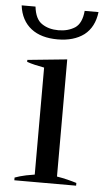

<svg xmlns="http://www.w3.org/2000/svg" viewBox="-52 -739 427 774"><g transform="rotate(5 161.5 -352.5)"><path d="M53 -612C80 -591 116 -581 160 -581C203 -581 239 -591 267 -612C294 -633 310 -664 315 -705C315 -705 259 -705 259 -705C256 -671 245 -648 227 -636C208 -624 186 -618 160 -618C134 -618 112 -624 94 -636C75 -648 64 -671 60 -705C60 -705 4 -705 4 -705C9 -664 26 -633 53 -612ZM36 -11C36 -11 36 0 36 0C36 0 286 0 286 0C286 0 286 -11 286 -11C263 -18 237 -25 206 -30C206 -30 206 -504 206 -504C206 -504 46 -488 46 -488C46 -488 46 -480 46 -480C66 -473 89 -468 116 -463C116 -463 116 -30 116 -30C111 -29 100 -27 82 -24C64 -20 49 -16 36 -11Z"/></g></svg>

Font: BUSH 25 TRIRONG 0515 A
Style: Regular
Weight: 400
Designer: Katatrad Team
Foundry: CadsonDemak